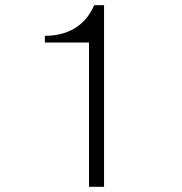

<svg xmlns="http://www.w3.org/2000/svg" viewBox="-20 -720 700 740"><path d="M323 -556H153V-582Q221 -582 269.5 -612Q318 -642 343 -700H381V0H323Z"/></svg>

Font: Fahkwang ExtraLight
Style: Regular
Weight: 275
Designer: Suppakit Chalermlarp | Katatrad Co.,Ltd.
Foundry: Cadson Demak Co.,Ltd.
Version: Version 1.000; ttfautohint (v1.6)